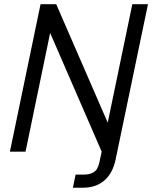

<svg xmlns="http://www.w3.org/2000/svg" viewBox="-20 -710 713 899"><path d="M468.8 134.8Q429.7 168.9 369.1 168.9H321.3L334 107.4H375Q409.2 107.4 427.7 88.9Q441.4 76.2 449.2 32.2L456.1 0L214.8 -555.7L99.6 0H26.4L169.9 -690.4H243.2L484.4 -135.7L599.6 -690.4H672.9L521.5 36.1Q507.8 101.6 468.8 134.8Z"/></svg>

Font: Dinish
Style: Italic
Weight: 400
Italic angle: -12°
Designer: Bert Driehuis
Foundry: Playbeing
Version: Version 3.002; git-62d0f29-release